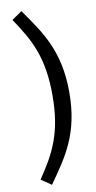

<svg xmlns="http://www.w3.org/2000/svg" viewBox="-107 -889 537 1078"><g transform="rotate(-10 162.0 -350.0)"><path d="M40 -805C130 -672 188 -565 188 -350C188 -136 130 -28 40 105L98 145C196 6 284 -113 284 -350C284 -587 196 -706 98 -845Z"/></g></svg>

Font: FiraGO Unicode
Style: Regular
Weight: 400
Designer: bBox Type
Foundry: bBox Type GmbH
Version: Version 1.001;PS 001.001;hotconv 1.0.88;makeotf.lib2.5.64775